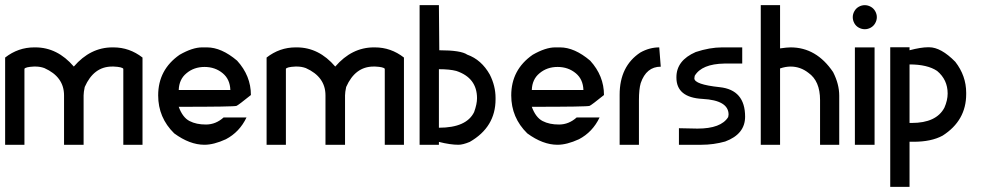

<svg xmlns="http://www.w3.org/2000/svg" viewBox="-20 -564 3845 748"><path d="M113.3 -379.4H117.7Q203.6 -379.4 267.6 -304.7Q332 -379.4 418 -379.4H421.9Q484.4 -379.4 535.2 -339.8V0H460.4V-295.9Q456.1 -303.2 423.3 -304.7H416.5Q345.2 -304.7 310.1 -225.1Q305.7 -204.6 305.7 -192.4V0H229.5V-192.4Q229.5 -264.6 152.8 -298.8Q136.2 -304.7 119.1 -304.7H111.8Q79.1 -303.2 75.2 -295.9V0H0V-339.8Q50.8 -379.4 113.3 -379.4Z M877.4 -213.4Q876 -254.9 848.1 -278.3Q818.4 -303.2 776.9 -303.2Q735.4 -303.2 706.1 -278.3Q677.7 -254.9 676.3 -213.4ZM767.6 -379.4H786.1Q842.8 -379.4 903.8 -327.6Q957.5 -268.6 957.5 -193.8Q909.7 -155.3 901.6 -151.6Q893.6 -147.9 676.3 -147.9Q691.4 -106.4 718.3 -92.5Q745.1 -78.6 783 -78.9Q820.8 -79.1 851.1 -106.4H940.4Q913.1 -49.3 859.9 -21.5Q813 0 776.4 0Q719.2 0 658.7 -44.4Q596.2 -105.5 596.2 -192.4Q596.2 -292.5 679.7 -350.6Q730 -379.4 767.6 -379.4Z M1131.8 -379.4H1136.2Q1222.2 -379.4 1286.1 -304.7Q1350.6 -379.4 1436.5 -379.4H1440.4Q1502.9 -379.4 1553.7 -339.8V0H1479V-295.9Q1474.6 -303.2 1441.9 -304.7H1435.1Q1363.8 -304.7 1328.6 -225.1Q1324.2 -204.6 1324.2 -192.4V0H1248V-192.4Q1248 -264.6 1171.4 -298.8Q1154.8 -304.7 1137.7 -304.7H1130.4Q1097.7 -303.2 1093.8 -295.9V0H1018.6V-339.8Q1069.3 -379.4 1131.8 -379.4Z M1614.7 -543.9H1689.9L1691.4 -368.2Q1775.9 -368.2 1800.3 -351.1Q1855.5 -331.5 1888.2 -273.4Q1910.6 -229 1910.6 -182.6V-177.2Q1910.6 -68.8 1810.1 -11.2Q1783.2 0 1766.1 0Q1733.9 0 1689.9 -11.2V0H1614.7ZM1689.9 -294.4V-66.4Q1797.4 -66.4 1827.1 -127.4Q1838.4 -158.7 1838.4 -181.2Q1838.4 -260.7 1757.8 -287.6Q1732.4 -294.4 1689.9 -294.4Z M2252.9 -213.4Q2251.5 -254.9 2223.6 -278.3Q2193.8 -303.2 2152.3 -303.2Q2110.8 -303.2 2081.5 -278.3Q2053.2 -254.9 2051.8 -213.4ZM2143.1 -379.4H2161.6Q2218.3 -379.4 2279.3 -327.6Q2333 -268.6 2333 -193.8Q2285.2 -155.3 2277.1 -151.6Q2269 -147.9 2051.8 -147.9Q2066.9 -106.4 2093.8 -92.5Q2120.6 -78.6 2158.4 -78.9Q2196.3 -79.1 2226.6 -106.4H2315.9Q2288.6 -49.3 2235.4 -21.5Q2188.5 0 2151.9 0Q2094.7 0 2034.2 -44.4Q1971.7 -105.5 1971.7 -192.4Q1971.7 -292.5 2055.2 -350.6Q2105.5 -379.4 2143.1 -379.4Z M2548.3 -379.4 2554.2 -304.2Q2498 -304.2 2476.1 -240.2Q2469.2 -216.8 2469.2 -173.3V0H2394V-194.8Q2394 -306.2 2474.6 -359.4Q2510.3 -379.4 2548.3 -379.4Z M2793.5 -379.4H2871.6V-316.4H2802.2Q2713.9 -314.9 2686.5 -268.6L2685.1 -258.8Q2685.1 -234.9 2783.9 -224.4Q2882.8 -213.9 2882.8 -109.4Q2882.8 -41.5 2805.2 -12.7Q2759.8 0 2712.9 0H2625V-64.5L2697.3 -63Q2789.1 -63 2816.9 -107.9L2818.4 -117.7Q2818.4 -173.3 2716.8 -178.7Q2615.2 -184.1 2615.2 -261.7V-263.2Q2615.2 -328.6 2690.4 -361.3Q2745.1 -379.4 2793.5 -379.4Z M2943.8 -543.9H3019V-375.5Q3046.4 -379.4 3060.1 -379.4Q3160.6 -379.4 3225.6 -283.2Q3249.5 -236.3 3249.5 -191.4V0H3174.8V-174.3Q3174.8 -248.5 3129.4 -280.3Q3098.1 -304.7 3060.1 -304.7Q3040.5 -304.7 3019 -297.4V0H2943.8Z M3310.5 -379.4H3387.2V0H3310.5ZM3349.1 -543.9Q3360.8 -543.9 3372.1 -537.8Q3383.3 -531.7 3389.6 -520.5Q3396 -509.3 3396 -497.1Q3396 -484.9 3389.6 -473.6Q3383.3 -462.4 3372.3 -456.3Q3361.3 -450.2 3349.1 -450.2Q3336.9 -450.2 3325.7 -456.3Q3314.5 -462.4 3308.3 -473.6Q3302.2 -484.9 3302.2 -497.1Q3302.2 -509.3 3308.6 -520.5Q3314.9 -531.7 3325.9 -537.8Q3336.9 -543.9 3349.1 -543.9Z M3448.2 -379.9H3523.4V-368.2Q3567.9 -379.9 3595.7 -379.9H3599.6Q3646 -379.9 3701.7 -323.2Q3744.1 -268.6 3744.1 -202.6V-197.3Q3744.1 -94.2 3652.3 -35.6Q3608.4 -11.7 3539.1 -11.7H3523.4V164.1H3448.2ZM3523.4 -313V-85H3531.7Q3627.9 -85 3659.2 -144.5Q3671.9 -173.3 3671.9 -199.7Q3671.9 -253.4 3630.9 -287.6Q3593.3 -313 3523.4 -313Z"/></svg>

Font: Gasq
Style: Regular
Weight: 400
Designer: Husham Jawad
Version: Version 1.00;December 29, 2020;FontCreator 13.0.0.2683 32-bi